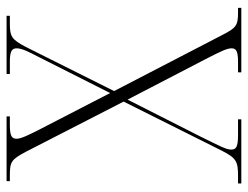

<svg xmlns="http://www.w3.org/2000/svg" viewBox="-105 -649 754 584"><g transform="rotate(-90 272.0 -357.0)"><path d="M6 0H201V-10H152C115 -10 109 -17 109 -31C109 -46 120 -66 150 -127L261 -346L384 -109C407 -64 417 -44 417 -30C417 -17 411 -10 376 -10H344V0H540V-10H525C486 -10 479 -16 457 -59L287 -387L421 -655C444 -699 453 -704 493 -704H516V-714H339V-704H378C411 -704 417 -696 417 -683C417 -667 406 -646 391 -617L281 -399L168 -618C153 -648 142 -670 142 -683C142 -697 148 -704 183 -704H210V-714H13V-704H32C72 -704 79 -699 102 -656L255 -358L106 -60C83 -15 73 -10 29 -10H6Z"/></g></svg>

Font: Noto Serif Display SemiCondensed ExtraLight
Style: Regular
Weight: 200
Width: 4
Designer: Monotype Design Team
Foundry: Monotype Imaging Inc.
Version: Version 2.009